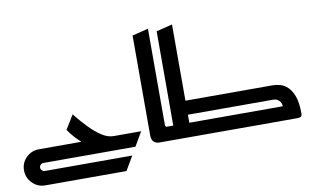

<svg xmlns="http://www.w3.org/2000/svg" viewBox="-86 -929 2079 1257"><g transform="rotate(-10 953.5 -300.5)"><path d="M293.3 0H745.3L800 -93.3H617.3Q578.7 -93.3 538.7 -119.3Q498.7 -145.3 458 -187.3Q417.3 -229.3 377.3 -280L320 -186.7Q338.7 -158.7 362.7 -132.7Q386.7 -106.7 402.7 -93.3H293.3ZM120 146.7H660L714.7 53.3H133.3Q122.7 53.3 114.7 45.3Q106.7 37.3 106.7 26.7Q106.7 16 114.7 8Q122.7 0 133.3 0H320V-93.3H120Q70.7 -93.3 35.3 -58.7Q0 -24 0 26Q0 76 35.3 111.3Q70.7 146.7 120 146.7Z M960 -106.7V-746.7L853.3 -720V-53.3Q853.3 -28 867.3 -14Q881.3 0 904 0H1013.3V-93.3H973.3Q960 -93.3 960 -106.7Z M1106.7 0H1825.3Q1832 0 1842.7 -3.3Q1853.3 -6.7 1853.3 -28Q1853.3 -97.3 1838 -139.3Q1822.7 -181.3 1799.3 -203.3Q1776 -225.3 1750 -232.7Q1724 -240 1701.3 -240H1030.7V-146.7H1688Q1710.7 -146.7 1726 -131.3Q1741.3 -116 1741.3 -93.3H1030.7V0ZM986.7 0H1069.3Q1092 0 1106 -14Q1120 -28 1120 -53.3V-746.7L1013.3 -720V-93.3H986.7Z"/></g></svg>

Font: Qahiri
Style: Regular
Weight: 400
Designer: Khaled Hosny
Foundry: Alif Type
Version: Version 3.00